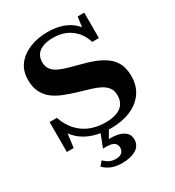

<svg xmlns="http://www.w3.org/2000/svg" viewBox="-222 -850 1111 1217"><g transform="rotate(-30 333.5 -241.5)"><path d="M350 -39Q397 -39 430.5 -51Q464 -63 482 -88Q500 -113 500 -151Q500 -184 484.5 -206Q469 -228 441 -243Q413 -258 374 -270Q335 -282 288 -295Q242 -309 200 -325.5Q158 -342 126 -366.5Q94 -391 75.5 -428Q57 -465 57 -518Q57 -584 91.5 -628.5Q126 -673 184.5 -696.5Q243 -720 313 -720Q378 -720 426 -702.5Q474 -685 506 -653Q538 -621 556 -576L515 -596L531 -710H579V-524H530Q516 -570 487.5 -603Q459 -636 418.5 -653.5Q378 -671 327 -671Q284 -671 253.5 -659.5Q223 -648 207 -625.5Q191 -603 191 -570Q191 -538 207 -517Q223 -496 251 -482.5Q279 -469 315.5 -459Q352 -449 393 -438Q442 -426 485.5 -409.5Q529 -393 563.5 -368.5Q598 -344 617.5 -306.5Q637 -269 637 -213Q637 -142 601.5 -92Q566 -42 504 -16Q442 10 362 10Q293 10 235.5 -8.5Q178 -27 136.5 -64.5Q95 -102 73 -158L109 -131L92 0H42V-219H95Q116 -159 152.5 -119Q189 -79 239 -59Q289 -39 350 -39ZM352 -4 306 75 301 63Q347 60 381 68Q415 76 434 95Q453 114 453 144Q453 167 442.5 185Q432 203 413 214Q394 225 368.5 231Q343 237 313 237Q267 237 234.5 223.5Q202 210 180 187L206 156Q219 168 232 177Q245 186 260 190Q275 194 291 194Q319 194 334 180.5Q349 167 349 145Q349 122 332.5 109Q316 96 275 96H251L290 -4Z"/></g></svg>

Font: Roboto Serif 120pt Expanded SemiBold
Style: Regular
Weight: 600
Width: 7
Designer: Greg Gazdowicz
Foundry: Commercial Type
Version: Version 1.008